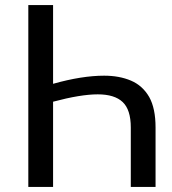

<svg xmlns="http://www.w3.org/2000/svg" viewBox="-20 -736 676 756"><path d="M592.5 0H495V-234Q495 -304 463 -334.2Q431 -364.5 365 -364.5Q297.5 -364.5 189 -335.5V0H91.5V-716H189V-406Q302.5 -438 390 -438Q450 -438 495.8 -418.5Q541.5 -399 567.5 -354Q592.5 -309.5 592.5 -234Z"/></svg>

Font: Verano Sans
Style: Regular
Weight: 400
Designer: Lukasz Dziedzic with Adam Twardoch and Botio Nikoltchev
Foundry: tyPoland Lukasz Dziedzic
Version: Version 3.001;December 28, 2019;FontCreator 12.0.0.2547 64-b